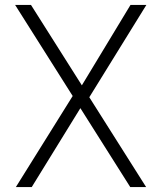

<svg xmlns="http://www.w3.org/2000/svg" viewBox="-20 -754 651 774"><path d="M340 -362 569 0H505L304 -318L108 0H44L273 -367L41 -734H105L310 -410L506 -734H570Z"/></svg>

Font: Exo Light
Style: Regular
Weight: 300
Designer: Natanael Gama
Foundry: Natanael Gama
Version: Version 1.500; ttfautohint (v1.6)